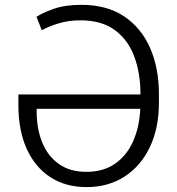

<svg xmlns="http://www.w3.org/2000/svg" viewBox="-20 -757 727 787"><path d="M313.9 -737.2Q417.6 -737.2 488.3 -690.2Q558.9 -643.1 595.2 -560.5Q631.4 -478 631.4 -371.1V-335.6Q631.4 -232.6 594.5 -154.7Q557.5 -76.7 490.8 -33.4Q424 9.9 334.5 9.9Q248.6 9.9 185.9 -31.1Q123.2 -72.1 89.3 -147.4Q55.4 -222.7 55.4 -325.3V-369.7H555.8V-371.1Q555.8 -457 530.4 -525.4Q505 -593.8 450.6 -633.7Q396.3 -673.7 310 -673.7Q261.4 -673.7 220.9 -661.4Q180.4 -649.1 151.3 -633.2L129.6 -687.9Q151.6 -703.5 199 -720.3Q246.4 -737.2 313.9 -737.2ZM555 -311.1H130.3V-300.1Q130.3 -228.7 153.2 -172.8Q176.1 -116.8 221.4 -84.7Q266.7 -52.6 334.2 -52.6Q403.4 -52.6 451.3 -85.8Q499.3 -119 525.4 -177.4Q551.5 -235.8 555 -311.1Z"/></svg>

Font: Inter Zeller Light
Style: Regular
Weight: 300
Designer: Rasmus Andersson; Joe Bland
Foundry: zeller
Version: Version 3.015;git-dec3a8cb1